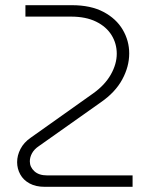

<svg xmlns="http://www.w3.org/2000/svg" viewBox="-20 -720 583 740"><path d="M152 0Q118 0 94 -13Q70 -26 58 -48Q46 -70 46 -95Q46 -121 59 -146Q72 -171 98 -189L339 -360Q384 -392 407 -432.5Q430 -473 430 -513Q430 -552 410 -584.5Q390 -617 350.5 -636.5Q311 -656 253 -656H78V-700H257Q330 -700 379 -674Q428 -648 453 -605.5Q478 -563 478 -514Q478 -463 451 -413.5Q424 -364 369 -326L130 -157Q112 -145 103.5 -129.5Q95 -114 95 -98Q95 -76 112.5 -60Q130 -44 161 -44H491V0Z"/></svg>

Font: MuseoModerno Thin ExtraLight
Style: Regular
Weight: 250
Version: Version 1.002